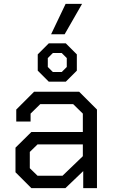

<svg xmlns="http://www.w3.org/2000/svg" viewBox="-20 -972 591 992"><path d="M60 -82V-209L142 -290H408V-385L358 -434H188L138 -385V-344H64V-406L156 -498H389L481 -406V0H410V-88L318 0H142ZM303 -64 408 -165V-226H174L134 -187V-103L174 -64ZM175 -607V-691L232 -748H320L377 -691V-607L320 -550H232ZM299 -600 325 -626V-672L299 -698H253L227 -672V-626L253 -600ZM319 -952H404L314 -795H244Z"/></svg>

Font: Chakra Petch
Style: Regular
Weight: 400
Designer: Katatrad Aksorn Co.,Ltd.
Foundry: Cadson Demak Co.,Ltd.
Version: Version 1.000; ttfautohint (v1.6)